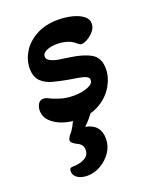

<svg xmlns="http://www.w3.org/2000/svg" viewBox="-126 -483 650 805"><g transform="rotate(-20 199.0 -80.5)"><path d="M170 13Q133 13 101 2Q69 -9 49 -29Q29 -49 29 -77Q29 -92 36.5 -105.5Q44 -119 61 -119Q70 -119 80 -114Q98 -104 126 -95.5Q154 -87 185 -87Q220 -87 247 -97Q274 -107 274 -125Q274 -139 253.5 -145Q233 -151 185 -158Q152 -164 121 -172Q90 -180 70 -199.5Q50 -219 50 -257Q50 -294 70.5 -328.5Q91 -363 132 -386Q173 -409 232 -409Q263 -409 292 -402Q321 -395 340 -381Q359 -367 359 -346Q359 -328 346.5 -313Q334 -298 317.5 -288.5Q301 -279 290 -279Q282 -279 271 -290Q254 -304 233.5 -309.5Q213 -315 193 -315Q163 -315 144.5 -306Q126 -297 126 -283Q126 -270 141.5 -262Q157 -254 180 -250.5Q203 -247 224 -244Q282 -236 316 -216.5Q350 -197 350 -148Q350 -110 328.5 -72.5Q307 -35 266.5 -11Q226 13 170 13ZM124 248Q99 248 81.5 237Q64 226 64 206Q64 191 78 191Q111 191 132.5 179Q154 167 154 143Q154 118 128 107Q118 102 111 96Q104 90 104 83Q104 78 106.5 73.5Q109 69 113 63Q124 52 135 32Q146 12 151 -4H233Q223 10 211 24.5Q199 39 185 52Q250 64 250 128Q250 161 231.5 188Q213 215 184.5 231.5Q156 248 124 248Z"/></g></svg>

Font: Akaya Kanadaka
Style: Regular
Weight: 400
Designer: Vaishnavi Murthy Yerkadithaya, Juan Luis Blanco Aristondo
Version: Version 1.002; ttfautohint (v1.8.3)